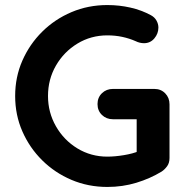

<svg xmlns="http://www.w3.org/2000/svg" viewBox="-20 -730 736 760"><path d="M405 10Q329 10 263 -18Q197 -46 147 -95.5Q97 -145 68.5 -210Q40 -275 40 -350Q40 -425 68.5 -490Q97 -555 147 -604.5Q197 -654 263 -682Q329 -710 405 -710Q452 -710 496 -700Q540 -690 577 -670Q592 -662 599.5 -648.5Q607 -635 607 -621Q607 -597 591 -578Q575 -559 550 -559Q542 -559 533.5 -561Q525 -563 517 -567Q492 -578 464 -584Q436 -590 405 -590Q340 -590 286.5 -557.5Q233 -525 201.5 -470.5Q170 -416 170 -350Q170 -285 201.5 -230Q233 -175 286.5 -142.5Q340 -110 405 -110Q435 -110 471 -116Q507 -122 530 -132L521 -102V-273L538 -258H427Q401 -258 383.5 -275Q366 -292 366 -318Q366 -344 383.5 -361Q401 -378 427 -378H591Q617 -378 634 -360.5Q651 -343 651 -317V-105Q651 -85 641.5 -72Q632 -59 620 -51Q574 -23 519.5 -6.5Q465 10 405 10Z"/></svg>

Font: Quicksand Light
Style: Bold
Weight: 700
Version: Version 3.004